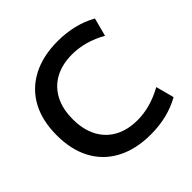

<svg xmlns="http://www.w3.org/2000/svg" viewBox="-189 -911 1091 1091"><g transform="rotate(-45 356.5 -365.0)"><path d="M423 10Q304 10 218 -35Q132 -80 86.5 -164Q41 -248 41 -365Q41 -483 86.5 -566.5Q132 -650 218 -695Q304 -740 423 -740Q559 -740 664 -681L635 -571Q533 -629 427 -629Q348 -629 290 -597.5Q232 -566 201 -507Q170 -448 170 -365Q170 -283 201 -223.5Q232 -164 290 -132.5Q348 -101 427 -101Q530 -101 635 -159L664 -49Q559 10 423 10Z"/></g></svg>

Font: M PLUS 1 Thin SemiBold
Style: Regular
Weight: 600
Version: Version 1.001